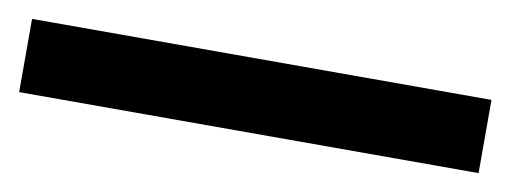

<svg xmlns="http://www.w3.org/2000/svg" viewBox="-28 66 624 235"><g transform="rotate(10 284.5 183.5)"><path d="M570 138V229H-1V138Z"/></g></svg>

Font: Yaldevi ExtraLight SemiBold
Style: Regular
Weight: 600
Version: Version 1.100